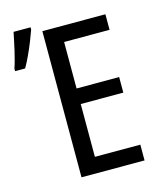

<svg xmlns="http://www.w3.org/2000/svg" viewBox="-125 -826 751 906"><g transform="rotate(-15 250.5 -373.0)"><path d="M468 0H160V-714H468V-638H246V-411H454V-335H246V-77H468ZM-13 -578Q-8 -591 -2 -613.5Q4 -636 10 -661.5Q16 -687 20.5 -710Q25 -733 28 -746H111V-735Q103 -712 91 -682Q79 -652 65 -621.5Q51 -591 36 -565H-13Z"/></g></svg>

Font: Noto Sans Display Condensed
Style: Regular
Weight: 400
Width: 3
Designer: Monotype Design Team
Foundry: Monotype Imaging Inc.
Version: Version 2.003